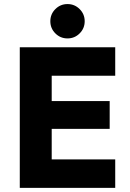

<svg xmlns="http://www.w3.org/2000/svg" viewBox="-20 -902 623 922"><path d="M533.3 0H75V-675H533.3V-538.3H228.3V-416.7H506.7V-283.3H228.3V-136.7H533.3ZM304.2 -717.5Q270 -717.5 245.8 -741.7Q221.7 -765.8 221.7 -800Q221.7 -834.2 245.8 -858.3Q270 -882.5 304.2 -882.5Q338.3 -882.5 362.5 -858.3Q386.7 -834.2 386.7 -800Q386.7 -765.8 362.5 -741.7Q338.3 -717.5 304.2 -717.5Z"/></svg>

Font: Funnel Sans ExtraBold
Style: Regular
Weight: 800
Version: Version 1.000; Beta; Release 5; Build 24; ttfautohint (v1.8.